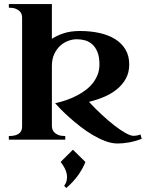

<svg xmlns="http://www.w3.org/2000/svg" viewBox="-20 -694 726 954"><path d="M304.2 0H23.9V-18.1Q43 -18.1 55.7 -21.7Q68.4 -25.4 75.9 -31.7Q83.5 -38.1 86.7 -46.6Q89.8 -55.2 89.8 -64.9V-607.9Q89.8 -615.2 87.2 -623.5Q84.5 -631.8 77.1 -638.9Q69.8 -646 57.1 -650.9Q44.4 -655.8 23.9 -655.8V-673.8H237.8V-501Q262.7 -517.6 296.9 -528.8Q331.1 -540 377 -540Q429.7 -540 474.6 -530Q519.5 -520 552.2 -499.5Q585 -479 603.5 -447.8Q622.1 -416.5 622.1 -374Q622.1 -333 604.7 -302.2Q587.4 -271.5 559.1 -249Q530.8 -226.6 494.9 -211.7Q459 -196.8 421.9 -188Q453.1 -154.3 486.1 -123.8Q519 -93.3 549.3 -69.8Q579.6 -46.4 604.5 -32.7Q629.4 -19 644 -19Q648.4 -19 657.7 -20.3Q667 -21.5 678.2 -25.9L684.1 -3.9Q649.4 8.8 619.6 13.9Q589.8 19 564 19Q535.2 19 503.4 7.1Q471.7 -4.9 440.4 -23.4Q409.2 -42 379.6 -64.9Q350.1 -87.9 325.2 -110.1Q300.3 -132.3 281.7 -151.4Q263.2 -170.4 253.9 -181.2Q315.4 -194.3 363.8 -220.2Q384.3 -231 404.3 -245.6Q424.3 -260.3 439.7 -279.3Q455.1 -298.3 464.6 -321.8Q474.1 -345.2 474.1 -374Q474.1 -411.6 464.1 -435.8Q454.1 -460 438 -474.1Q421.9 -488.3 401.9 -493.7Q381.8 -499 361.8 -499Q340.8 -499 318.8 -491Q296.9 -482.9 278.8 -466.3Q260.7 -449.7 249.3 -424.8Q237.8 -399.9 237.8 -366.2V-68.8Q237.8 -61.5 240.2 -52.7Q242.7 -43.9 249.8 -36.4Q256.8 -28.8 269.8 -23.4Q282.7 -18.1 304.2 -18.1ZM298.8 229Q308.6 215.8 311.5 201.2Q314.5 186.5 311.8 171.4Q309.1 156.2 301 140.9Q293 125.5 281.2 110.8L342.3 49.8L404.3 110.8Q393.6 140.1 369.4 174.8Q345.2 209.5 309.1 240.2Z"/></svg>

Font: Uncial Antiqua
Style: Regular
Weight: 400
Version: Version 1.000